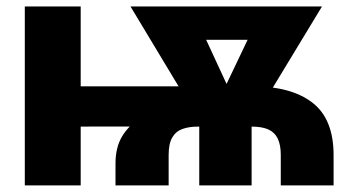

<svg xmlns="http://www.w3.org/2000/svg" viewBox="-20 -562 1084 582"><path d="M330.1 0V-65.9Q330.1 -114.7 349.6 -147.7Q369.1 -180.7 402.3 -201.4Q435.5 -222.2 476.6 -233.2Q517.6 -244.1 560.8 -248.3Q604 -252.4 643.6 -252.4L743.2 -300.3Q861.8 -300.8 926.5 -251.2Q991.2 -201.7 991.2 -91.8V0H831.1V-92.3Q831.1 -123 821.8 -142.1Q812.5 -161.1 793.2 -169.7Q773.9 -178.2 743.2 -178.2H579.6Q552.7 -178.2 532.7 -170.9Q512.7 -163.6 502 -145Q491.2 -126.5 491.2 -92.3V0ZM55.2 0V-542.5H224.6V0ZM117.2 -178.2V-300.3H586.4V-178.7ZM584 0V-237.8H742.7V0ZM591.8 -183.1 375.5 -542.5H558.1L696.8 -242.7L679.7 -183.1ZM650.9 -183.1 637.2 -245.6 778.8 -542.5H956.1L738.3 -183.1ZM477.1 -441.4V-542.5H870.6V-441.4Z"/></svg>

Font: Inter 16pt ExtraBold
Style: Regular
Weight: 800
Version: Version 4.001;git-66647c0bb